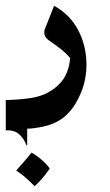

<svg xmlns="http://www.w3.org/2000/svg" viewBox="-60 -247 379 664"><path d="M152 165Q126 183 90.5 190.5Q55 198 34 198V255H31Q24 234 7 218Q-10 202 -40 204V99Q4 98 43.5 92.5Q83 87 111 70Q141 53 159.5 26Q178 -1 183 -46Q164 -68 139 -86Q114 -104 107 -109Q93 -120 93 -135Q93 -142 95 -146L127 -227Q182 -197 210.5 -142.5Q239 -88 239 -23Q239 36 214 87Q190 139 152 165ZM112 336Q103 349 91 364Q79 379 60 397Q19 356 -4 343Q38 295 49 281Q66 290 84.5 306Q103 322 112 336Z"/></svg>

Font: Katibeh
Style: Regular
Weight: 400
Designer: Arabic design by Kourosh Beigpour, Latin design by Eduardo Tunni, engineering by Lasse Fister
Version: Version 1.0010g